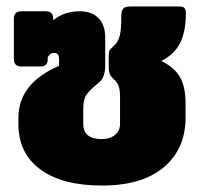

<svg xmlns="http://www.w3.org/2000/svg" viewBox="-20 -560 638 595"><path d="M37 -176V-194Q37 -302 163 -356V-377Q163 -396 148 -396Q135 -396 128 -383V-376Q128 -354 106 -354H46Q23 -354 23 -377V-502Q23 -525 46 -525H122Q145 -525 145 -502V-497Q178 -525 227 -525Q265 -525 285.5 -503.5Q306 -482 306 -444V-358Q306 -338 301 -324.5Q296 -311 284 -302Q258 -281 248 -266.5Q238 -252 238 -222V-176Q238 -129 295 -129Q321 -129 336.5 -142Q352 -155 352 -176V-259Q352 -283 347 -295Q342 -307 330 -317Q322 -325 319.5 -332.5Q317 -340 317 -353V-391Q317 -400 320 -404.5Q323 -409 334 -419Q347 -431 351.5 -451Q356 -471 356 -512Q356 -527 362 -533.5Q368 -540 385 -540H534Q548 -540 552 -535Q556 -530 556 -518Q556 -463 538.5 -427.5Q521 -392 480 -371Q521 -351 538 -320.5Q555 -290 555 -241V-195Q555 -99 488 -42Q421 15 296 15Q173 15 105 -35Q37 -85 37 -176Z"/></svg>

Font: Mitr SemiBold
Style: Regular
Weight: 600
Designer: Thanarat Vachiruckul
Foundry: Cadson Demak
Version: Version 1.002